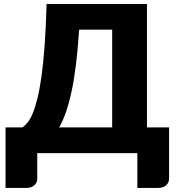

<svg xmlns="http://www.w3.org/2000/svg" viewBox="-20 -748 868 938"><path d="M698 -728.5V-125.5H806V124Q806 145 791.2 157.5Q776.5 170 753 170H651V0H162V124Q162 145 147.2 157.5Q132.5 170 109 170H7V-125.5H89Q101.5 -133 114.5 -149Q127.5 -165 139.8 -194.2Q152 -223.5 163 -268Q174 -312.5 183 -377Q192 -441.5 198.2 -528.2Q204.5 -615 207.5 -728.5ZM366.5 -603Q360.5 -508.5 351.2 -433.5Q342 -358.5 329.5 -300.5Q317 -242.5 301.8 -199.2Q286.5 -156 269 -125.5H528V-603Z"/></svg>

Font: Lato Black
Style: Regular
Weight: 900
Designer: Lukasz Dziedzic
Foundry: tyPoland Lukasz Dziedzic
Version: Version 2.007; 2014-02-27